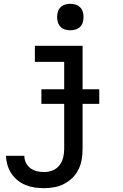

<svg xmlns="http://www.w3.org/2000/svg" viewBox="-20 -769 640 1002"><path d="M210 213Q185 213 161 209.5Q137 206 114.5 197Q92 188 72.5 172.5Q53 157 39.5 136.5Q26 116 19 92.5Q12 69 11 44H107Q107 63 115.5 80.5Q124 98 139 109Q154 120 172.5 124.5Q191 129 210 129Q232 129 254 120.5Q276 112 290 94Q304 76 309.5 53.5Q315 31 315 9V-446H162V-530H411V9Q411 36 406.5 63Q402 90 390 114.5Q378 139 358.5 158.5Q339 178 315 190.5Q291 203 264 208Q237 213 210 213ZM347 -611Q333 -611 319.5 -615Q306 -619 296 -629Q286 -639 282 -652.5Q278 -666 278 -680Q278 -694 282 -707.5Q286 -721 296 -731Q306 -741 319.5 -745Q333 -749 347 -749Q361 -749 374.5 -745Q388 -741 398 -731Q408 -721 412 -707.5Q416 -694 416 -680Q416 -666 412 -652.5Q408 -639 398 -629Q388 -619 374.5 -615Q361 -611 347 -611ZM498 -227H196V-303H498Z"/></svg>

Font: Iosevka Curly Slab MdEx
Style: Regular
Weight: 500
Width: 7
Monospace: yes
Designer: Belleve Invis
Foundry: Belleve Invis
Version: Version 11.1.0; ttfautohint (v1.8.3)